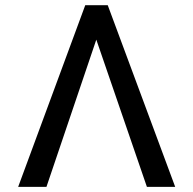

<svg xmlns="http://www.w3.org/2000/svg" viewBox="-20 -732 756 752"><path d="M555.4 0 357.2 -576.7 161.9 0H51.1L313.9 -711.6H402L666.2 0Z"/></svg>

Font: Inter UI
Style: Regular
Weight: 400
Designer: Rasmus Andersson
Foundry: rsms
Version: Version 2.2